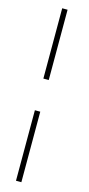

<svg xmlns="http://www.w3.org/2000/svg" viewBox="-125 -648 398 858"><g transform="rotate(15 73.5 -219.0)"><path d="M48.8 -618.2V-293H73.7V-618.2ZM48.8 -146.5V179.7H73.7V-146.5Z"/></g></svg>

Font: SaysetthaMai Thin
Style: Regular
Weight: 100
Designer: John M. Durdin
Foundry: Lao Script for Windows
Version: Version 1.101